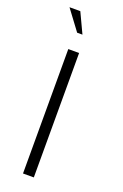

<svg xmlns="http://www.w3.org/2000/svg" viewBox="-158 -870 588 918"><g transform="rotate(20 136.0 -411.5)"><path d="M145 -633V0H90V-633ZM103 -721 27 -823H82L130 -721Z"/></g></svg>

Font: TajawalTap
Style: Regular
Weight: 300
Designer: Boutros Fonts
Foundry: Created by Boutros International 2017
Version: Version 2.700